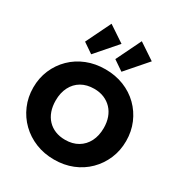

<svg xmlns="http://www.w3.org/2000/svg" viewBox="-232 -1183 1275 1357"><g transform="rotate(30 406.0 -504.5)"><path d="M408 13Q326 13 257 -15Q188 -43 136.5 -93Q85 -143 56 -210.5Q27 -278 27 -356Q27 -434 55.5 -500.5Q84 -567 135 -617Q186 -667 255 -694.5Q324 -722 406 -722Q488 -722 557 -694.5Q626 -667 677 -617Q728 -567 756.5 -500Q785 -433 785 -355Q785 -277 756.5 -210Q728 -143 677 -92.5Q626 -42 557.5 -14.5Q489 13 408 13ZM406 -147Q466 -147 510 -173Q554 -199 578 -246Q602 -293 602 -356Q602 -402 588.5 -440Q575 -478 549 -505.5Q523 -533 487 -548Q451 -563 406 -563Q346 -563 302 -537.5Q258 -512 234 -465Q210 -418 210 -356Q210 -308 223.5 -269.5Q237 -231 263 -203.5Q289 -176 325 -161.5Q361 -147 406 -147ZM264 -763 182 -819 281 -1022 413 -934ZM511 -763 429 -819 528 -1022 660 -934Z"/></g></svg>

Font: Outfit ExtraBold
Style: Regular
Weight: 800
Designer: Rodrigo Fuenzalida
Foundry: fragTYPE
Version: Version 1.100;gftools[0.9.27]